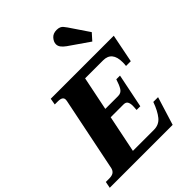

<svg xmlns="http://www.w3.org/2000/svg" viewBox="-302 -1141 1284 1284"><g transform="rotate(-45 340.0 -499.0)"><path d="M395 -933Q395 -955 413.5 -976.5Q432 -998 466 -998Q499 -998 514 -978Q529 -958 530 -957L622 -821L580 -774L437 -873Q416 -888 405.5 -902.5Q395 -917 395 -933ZM624 -499Q626 -515 626 -532Q626 -634 542 -634H372L323 -394H444Q473 -394 487.5 -417Q502 -440 515 -482H550L501 -241H466Q468 -265 468 -278Q468 -302 460 -315.5Q452 -329 430 -329H309L255 -65H454Q502 -65 531 -100.5Q560 -136 583 -200H628L566 0H-29L-20 -46H11Q38 -46 52 -55.5Q66 -65 71 -85L179 -614Q180 -618 180 -625Q180 -654 135 -654H105L113 -700H709L669 -499Z"/></g></svg>

Font: Taviraj ExtraBold
Style: Italic
Weight: 800
Italic angle: -12°
Designer: Katatrad Team
Foundry: CadsonDemak
Version: Version 1.001